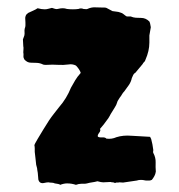

<svg xmlns="http://www.w3.org/2000/svg" viewBox="-20 -511 499 536"><path d="M415 -32Q414 -25 411 -19.5Q408 -14 404 -9Q400 -7 397 -7Q393 -7 389 -7Q385 -7 382 -8Q371 -10 362 -7Q354 -6 345 -4.5Q336 -3 328 -2Q324 -1 321 -1.5Q318 -2 313 -2Q310 -1 307.5 -1.5Q305 -2 301 0Q298 -2 294.5 -2Q291 -2 289 -3Q273 -2 268 -2Q263 -2 252 -5Q245 -3 237.5 -2Q230 -1 223 1Q219 2 215 2Q211 2 207 2Q200 2 192 5Q186 3 180 2Q174 1 167 1Q163 1 158 2Q153 3 148 5Q146 3 142 2.5Q138 2 133 1Q129 -1 124.5 -1Q120 -1 115 -2Q113 -2 109.5 -1.5Q106 -1 102 0Q90 2 87 -10Q87 -14 86.5 -16.5Q86 -19 86 -22Q86 -27 84 -37Q84 -40 83 -43.5Q82 -47 81 -51Q80 -60 79 -69.5Q78 -79 77 -87Q77 -92 77 -96.5Q77 -101 76 -106Q78 -111 80.5 -115Q83 -119 85 -123Q93 -136 101 -149.5Q109 -163 117 -175Q123 -184 130.5 -193.5Q138 -203 145 -212Q166 -236 178 -266Q184 -277 190 -287Q196 -297 205 -307V-309Q203 -314 199.5 -319Q196 -324 192 -328Q182 -333 171 -331Q157 -329 141.5 -330Q126 -331 112 -330Q109 -330 105.5 -330Q102 -330 100 -331Q92 -335 83 -335.5Q74 -336 66 -336Q56 -336 48 -345Q45 -350 45.5 -355Q46 -360 45 -365Q45 -369 45.5 -373.5Q46 -378 45 -382Q45 -387 44.5 -391.5Q44 -396 44 -401Q45 -404 46 -406.5Q47 -409 48 -412Q49 -417 48.5 -421.5Q48 -426 49 -431Q51 -436 51 -440Q51 -444 51 -448Q51 -453 50.5 -458.5Q50 -464 53 -470Q55 -471 56.5 -473Q58 -475 61 -476Q67 -479 73 -481.5Q79 -484 85 -488Q96 -485 105 -485Q110 -485 115 -486.5Q120 -488 125 -489Q129 -488 133 -486.5Q137 -485 141 -486Q149 -488 155 -488Q161 -488 167 -486Q175 -485 183.5 -485Q192 -485 199 -486Q206 -489 213 -486Q216 -486 219 -485.5Q222 -485 224 -486Q235 -491 245 -490.5Q255 -490 265 -490Q267 -490 270.5 -490Q274 -490 277 -489Q281 -487 285.5 -484.5Q290 -482 294 -480Q299 -479 305 -478.5Q311 -478 316 -476Q321 -475 325.5 -471Q330 -467 334 -465H345Q352 -462 359 -461.5Q366 -461 374 -461Q387 -461 397 -451Q399 -447 399.5 -443Q400 -439 401 -435Q400 -429 399 -423.5Q398 -418 397 -412V-392Q397 -369 386 -344Q385 -340 382.5 -338Q380 -336 378 -332L358 -308Q354 -306 352 -302Q350 -298 348 -293Q346 -283 340 -274Q334 -265 327 -256Q323 -252 320.5 -247.5Q318 -243 314 -238Q312 -234 310 -231.5Q308 -229 307 -225Q305 -218 301 -212Q297 -206 293 -199Q289 -193 286 -187Q283 -181 278 -175Q274 -169 269.5 -163.5Q265 -158 259 -151Q262 -147 257 -140.5Q252 -134 253 -130Q255 -127 264.5 -127.5Q274 -128 277 -124Q292 -122 305 -128Q324 -134 347 -132Q361 -131 373.5 -130.5Q386 -130 399 -129Q400 -127 400.5 -126Q401 -125 402 -123Q404 -116 405.5 -108Q407 -100 408 -92Q408 -91 407.5 -88.5Q407 -86 408 -84Q415 -71 414.5 -57.5Q414 -44 415 -32Z"/></svg>

Font: Daruma Drop One
Style: Regular
Weight: 400
Designer: Maniackers Design
Version: Version 1.000